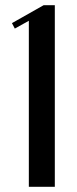

<svg xmlns="http://www.w3.org/2000/svg" viewBox="-20 -719 298 739"><path d="M91 0V-639L37 -609L26 -630L148 -699H191V0Z"/></svg>

Font: Moniqa Extra Bold Narrow Heading
Style: Regular
Weight: 800
Width: 4
Designer: Rajesh Rajput
Foundry: Rajesh Rajput
Version: Version 1.000;December 15, 2022;FontCreator 14.0.0.2794 32-b